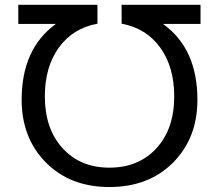

<svg xmlns="http://www.w3.org/2000/svg" viewBox="-20 -752 891 784"><path d="M645.5 -654.3Q786.1 -553.7 786.1 -344.7Q786.1 -187.5 686.5 -87.9Q586.9 11.7 426.8 11.7Q266.6 11.7 167.5 -88.4Q68.4 -188.5 68.4 -344.7Q68.4 -552.7 208 -654.3H54.7V-732.4H377.9V-655.3Q277.3 -636.7 220.2 -557.6Q163.1 -478.5 163.1 -358.4Q163.1 -226.6 235.4 -147Q307.6 -67.4 426.8 -67.4Q545.9 -67.4 618.7 -146.5Q691.4 -225.6 691.4 -358.4Q691.4 -478.5 634.3 -557.6Q577.1 -636.7 476.6 -655.3V-732.4H798.8V-654.3Z"/></svg>

Font: Nasu
Style: Regular
Weight: 400
Designer: Ryoko NISHIZUKA (kana &amp; ideographs); Paul D. Hunt (Latin, Greek &amp; Cyrillic); Wenlong ZHANG (bopomofo); Sandoll C
Version: Version 2014.1215